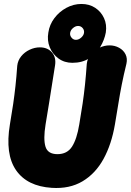

<svg xmlns="http://www.w3.org/2000/svg" viewBox="-20 -926 660 969"><path d="M181 -687Q220 -687 242 -661.5Q264 -636 258 -597Q249 -539 241.5 -493Q234 -447 227 -401.5Q220 -356 210 -298Q198 -224 209.5 -186Q221 -148 270 -148Q319 -148 343.5 -186Q368 -224 380 -298Q390 -356 397 -403.5Q404 -451 409 -499Q414 -547 418 -604Q421 -631 438.5 -652Q456 -673 481.5 -685Q507 -697 533 -697Q559 -697 581 -685Q603 -673 613.5 -652Q624 -631 618 -604Q604 -547 594.5 -499Q585 -451 577.5 -403.5Q570 -356 560 -298Q543 -198 502.5 -124Q462 -50 396.5 -11Q331 28 241 22Q117 14 61 -67Q5 -148 30 -298Q40 -356 46.5 -401Q53 -446 58 -491.5Q63 -537 67 -594Q70 -621 87 -642Q104 -663 129.5 -675Q155 -687 181 -687ZM224 -762Q230 -802 254.5 -834.5Q279 -867 315 -886.5Q351 -906 391 -906Q431 -906 460.5 -886.5Q490 -867 505 -834.5Q520 -802 514 -762Q507 -724 486 -689Q465 -654 430 -631.5Q395 -609 345 -609Q305 -609 275 -631Q245 -653 231 -687.5Q217 -722 224 -762ZM334 -760Q332 -747 341 -736Q350 -725 363 -725Q377 -725 389.5 -736Q402 -747 404 -760Q406 -774 397 -784.5Q388 -795 374 -795Q361 -795 348.5 -784.5Q336 -774 334 -760Z"/></svg>

Font: Winky Sans ExtraBold
Style: Italic
Weight: 800
Italic angle: -8.97852°
Designer: Simon Atzbach
Foundry: typofactur
Version: Version 1.205